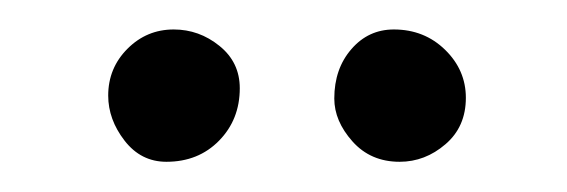

<svg xmlns="http://www.w3.org/2000/svg" viewBox="-20 -657 381 129"><path d="M293 -591.3Q293 -571.8 279.3 -560.1Q265.6 -548.3 248.5 -548.3Q229 -548.3 216.8 -562Q204.6 -575.7 204.6 -590.8Q204.6 -610.8 216.1 -624Q227.5 -637.2 244.6 -637.2Q265.1 -637.2 279.1 -623.5Q293 -609.9 293 -591.3ZM141.1 -597.7Q141.1 -576.7 127.2 -562.5Q113.3 -548.3 91.8 -548.3Q74.7 -548.3 63.7 -562.5Q52.7 -576.7 52.7 -592.8Q52.7 -611.3 65.7 -624.3Q78.6 -637.2 96.7 -637.2Q113.8 -637.2 127.4 -626.2Q141.1 -615.2 141.1 -597.7Z"/></svg>

Font: Mikhak-DS2-FD Regular
Style: Regular
Weight: 400
Designer: Amin Abedi
Version: Version 3.4